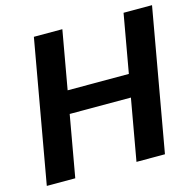

<svg xmlns="http://www.w3.org/2000/svg" viewBox="-103 -806 928 912"><g transform="rotate(-15 361.0 -350.0)"><path d="M458 0 582 -700H722L598 0ZM17 0 141 -700H281L157 0ZM192 -302 211 -413H554L534 -302Z"/></g></svg>

Font: DM Sans 28pt ExtraBold
Style: Italic
Weight: 800
Italic angle: -10°
Version: Version 4.004;gftools[0.9.30]